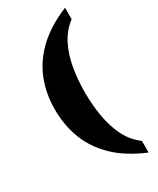

<svg xmlns="http://www.w3.org/2000/svg" viewBox="-231 -848 874 1061"><g transform="rotate(-30 206.5 -317.0)"><path d="M383 145Q265 96 192.5 26Q120 -44 86.5 -131Q53 -218 53 -319Q53 -419 86.5 -505Q120 -591 192.5 -660.5Q265 -730 383 -779V-706Q329 -665 299 -604.5Q269 -544 256.5 -470.5Q244 -397 244 -319Q244 -239 256.5 -165Q269 -91 299 -30Q329 31 383 71Z"/></g></svg>

Font: Noto Serif Hebrew SemiCondensed Black
Style: Regular
Weight: 900
Width: 4
Designer: Monotype Design Team
Foundry: Monotype Imaging Inc.
Version: Version 2.004; ttfautohint (v1.8.4.7-5d5b)